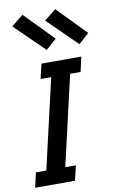

<svg xmlns="http://www.w3.org/2000/svg" viewBox="-105 -1032 663 1087"><g transform="rotate(-10 227.0 -488.5)"><path d="M235 0H6L25 -85H85L204 -601H143L163 -686H392L373 -601H313L194 -85H255ZM206 -757 37 -922 105 -977 267 -811ZM394 -757 226 -922 293 -976 454 -811Z"/></g></svg>

Font: Storia Sans SemiBold
Style: Italic
Weight: 600
Italic angle: -13°
Designer: Campivisivi
Foundry: Accademia di Belle Arti di Urbino and students of MA course of Visual design
Version: Version 60.001;May 25, 2020;FontCreator 12.0.0.2522 64-bit